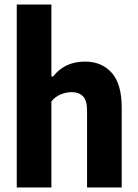

<svg xmlns="http://www.w3.org/2000/svg" viewBox="-20 -828 608 848"><path d="M54 -808H207V-490H214.5Q265.5 -556 356 -556Q428.5 -556 473 -507Q517.5 -458 517.5 -352.5V0H364.5V-340.5Q364.5 -384 346.8 -402.5Q329 -421 295.5 -421Q271 -421 246.8 -410.5Q222.5 -400 207 -380V0H54Z"/></svg>

Font: Encode Sans Semi Condensed
Style: Bold
Weight: 700
Width: 4
Designer: Multiple Designers
Foundry: Impallari Type
Version: Version 2.000